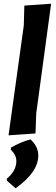

<svg xmlns="http://www.w3.org/2000/svg" viewBox="-20 -724 300 1033"><path d="M255 -704 175 -114 171 -6 26 4 108 -587 111 -694ZM144 26Q186 64 186 113Q186 202 64 289L18 249L16 238Q68 195 68 143Q68 109 38 82L39 70Q91 40 144 26Z"/></svg>

Font: Alegreya Sans ExtraBold
Style: Italic
Weight: 800
Italic angle: -7°
Designer: Juan Pablo del Peral
Foundry: Huerta Tipografica
Version: Version 2.007